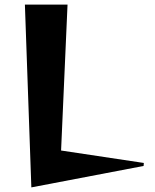

<svg xmlns="http://www.w3.org/2000/svg" viewBox="-20 -800 674 833"><path d="M116 13 88 -780H273L245 -147L604 -93L603 -80Z"/></svg>

Font: Reggae One
Style: Regular
Weight: 400
Designer: Fontworks Inc.
Foundry: Fontworks Inc.
Version: Version 1.100